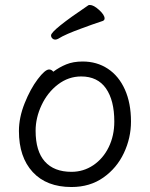

<svg xmlns="http://www.w3.org/2000/svg" viewBox="-20 -733 602 771"><path d="M349 -634Q338 -630 306.5 -618.5Q275 -607 252 -597Q229 -587 213 -577Q207 -574 202 -574Q195 -574 190 -579Q185 -584 185 -591Q185 -611 335 -712Q337 -713 341 -713Q356 -713 378 -693Q400 -673 400 -659Q400 -652 393 -649ZM312 -486Q369 -486 413 -457Q457 -428 481.5 -373.5Q506 -319 506 -245Q506 -179 477.5 -118.5Q449 -58 395 -20Q341 18 267 18Q167 18 111.5 -42Q56 -102 56 -207Q56 -261 79 -318.5Q102 -376 131.5 -415Q161 -454 177 -454Q187 -454 194 -445Q218 -463 246 -474.5Q274 -486 312 -486ZM439 -245Q439 -330 405.5 -378Q372 -426 306 -426Q255 -426 213 -394Q171 -362 147 -311Q123 -260 123 -208Q123 -126 160 -84.5Q197 -43 267 -43Q315 -43 354.5 -69.5Q394 -96 416.5 -142Q439 -188 439 -245Z"/></svg>

Font: Iansui
Style: Regular
Weight: 400
Designer: But Ko / Fontworks Inc.
Foundry: zi-hi.com / Fontworks Inc.
Version: Version 1.002